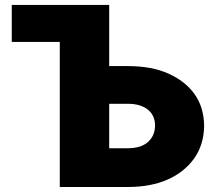

<svg xmlns="http://www.w3.org/2000/svg" viewBox="-20 -747 868 767"><path d="M490.1 0H218.8V-579.5H27V-727.3H416.2V-483H490.1Q587 -483 653.1 -452.8Q720.2 -422.9 757.3 -370.9Q794.4 -318.9 795.5 -244.3Q794.4 -168.3 755.3 -113.6Q715.9 -58.9 649 -29.5Q582 0 490.1 0ZM490.1 -154.8Q543.3 -154.8 571.4 -180Q599.4 -205.6 599.4 -245.7Q599.4 -263.1 593.2 -278.9Q587 -294.7 573.7 -306.6Q560.4 -318.5 539.6 -325.5Q518.8 -332.4 490.1 -332.4H416.2V-154.8Z"/></svg>

Font: Linik Sans Black
Style: Regular
Weight: 900
Designer: Fonts by Rasmus Andersson / Changes by Cristiano Sobral with parts from Marc Monis
Foundry: rsms
Version: Version 3.020; ttfautohint (v1.6)